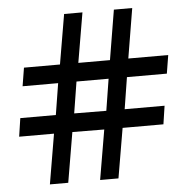

<svg xmlns="http://www.w3.org/2000/svg" viewBox="-52 -783 812 834"><g transform="rotate(-5 354.0 -366.0)"><path d="M17 -218 29 -298H184L206 -435H51L64 -515H221L258 -732H338L301 -515H439L475 -732H555L519 -515H693L680 -435H506L484 -297H658L646 -217H468L431 0H351L388 -217L249 -218L212 0H132L169 -218ZM264 -298 404 -297 426 -435H286Z"/></g></svg>

Font: Exo
Style: DemiBold
Weight: 600
Designer: Natanael Gama
Version: Version 1.00